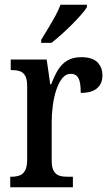

<svg xmlns="http://www.w3.org/2000/svg" viewBox="-20 -786 463 806"><path d="M23 0V-44H26Q46 -44 61 -49Q76 -54 85 -69.5Q94 -85 94 -116V-424Q94 -454 85.5 -468.5Q77 -483 62 -487.5Q47 -492 28 -492H25V-536H176L191 -432H195Q207 -465 222.5 -491Q238 -517 262 -531.5Q286 -546 321 -546Q367 -546 388.5 -525Q410 -504 410 -469Q410 -435 387.5 -415.5Q365 -396 319 -396Q319 -424 315 -441.5Q311 -459 302 -467.5Q293 -476 276 -476Q256 -476 241 -457Q226 -438 216 -407.5Q206 -377 201.5 -341.5Q197 -306 197 -274V-111Q197 -82 206 -67.5Q215 -53 229.5 -48.5Q244 -44 262 -44H286V0ZM153 -619Q167 -642 182.5 -667.5Q198 -693 212 -718.5Q226 -744 234 -766H345V-756Q337 -743 320 -723.5Q303 -704 281.5 -682.5Q260 -661 237.5 -641Q215 -621 196 -606H153Z"/></svg>

Font: Noto Serif Khmer Condensed Medium
Style: Regular
Weight: 500
Width: 3
Designer: Danh Hong and the Monotype Design Team
Foundry: Monotype Imaging Inc.
Version: Version 2.004